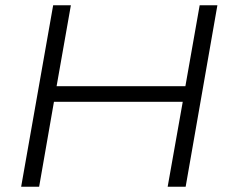

<svg xmlns="http://www.w3.org/2000/svg" viewBox="-20 -706 873 726"><path d="M60 0 181 -686H248L194 -380H681L735 -686H802L682 0H614L671 -321H184L128 0Z"/></svg>

Font: Archivo SemiExpanded ExtraLight
Style: Italic
Weight: 250
Width: 6
Italic angle: -10°
Designer: Hector Gatti
Foundry: Omnibus-Type
Version: Version 2.001